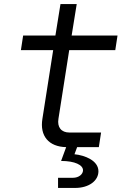

<svg xmlns="http://www.w3.org/2000/svg" viewBox="-20 -725 640 946"><path d="M266 201H350C419 201 465 165 465 119C465 66 398 40 347 35L360 0H467L478 -72H322C282 -72 261 -98 268 -140L321 -478H548L559 -550H333L358 -705H278L253 -550H94L83 -478H242L189 -140C175 -55 220 -2 306 0L281 68C349 68 389 88 389 114C389 133 369 151 339 151H266Z"/></svg>

Font: JetBrains Mono Light
Style: Italic
Weight: 336
Italic angle: -9°
Monospace: yes
Designer: Philipp Nurullin, Konstantin Bulenkov
Foundry: JetBrains
Version: Version 2.305